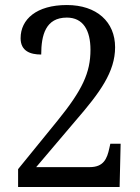

<svg xmlns="http://www.w3.org/2000/svg" viewBox="-20 -744 556 764"><path d="M52 0H456L460 -172H419L415 -154C406 -112 392 -79 337 -79H124L281 -264C378 -376 438 -458 438 -556C438 -657 365 -724 246 -724C125 -724 62 -667 62 -592C62 -541 100 -527 144 -527C144 -605 162 -674 246 -674C311 -674 340 -623 340 -546C340 -455 308 -386 209 -264L52 -71Z"/></svg>

Font: Noto Serif Ethiopic SmCn
Style: Regular
Weight: 400
Width: 4
Designer: Monotype Design Team
Foundry: Monotype Imaging Inc.
Version: Version 2.102